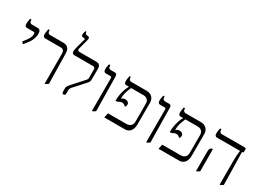

<svg xmlns="http://www.w3.org/2000/svg" viewBox="-13 -1717 3528 2568"><g transform="rotate(30 1751.5 -433.0)"><path d="M143 -304 116 -331 155 -382Q182 -417 192 -442.5Q202 -468 202 -495Q202 -507 198.5 -513.5Q195 -520 182 -520H81Q63 -520 54 -531.5Q45 -543 45 -569Q45 -577 46 -587.5Q47 -598 50 -612.5Q53 -627 56 -647H77V-636Q77 -613 87 -602.5Q97 -592 116 -592H201Q228 -592 240.5 -576Q253 -560 253 -527Q253 -501 246 -474.5Q239 -448 227.5 -423Q216 -398 201 -378Z M658 7V-459Q658 -487 644.5 -503.5Q631 -520 598 -520H362Q344 -520 335 -531Q326 -542 326 -569Q326 -582 329 -599.5Q332 -617 337 -647H358V-636Q358 -614 369 -603Q380 -592 396 -592H599Q629 -592 651.5 -581.5Q674 -571 686.5 -547Q699 -523 700 -482L709 -19Q701 -12 691 -5.5Q681 1 668 7Z M949 7Q936 7 930 -0.5Q924 -8 924 -26V-72Q924 -90 932 -105.5Q940 -121 957 -140L1116 -317Q1126 -328 1129.5 -335Q1133 -342 1133 -352V-486Q1133 -503 1124.5 -511.5Q1116 -520 1100 -520H812Q795 -520 784.5 -530.5Q774 -541 774 -563Q774 -573 778 -593.5Q782 -614 789 -639.5Q796 -665 803 -690.5Q810 -716 816 -736Q822 -756 824 -766Q826 -774 824 -778Q822 -782 815 -783L789 -786Q775 -788 771 -796.5Q767 -805 767 -817Q767 -830 772 -848Q777 -866 779 -873H796V-866Q796 -854 801.5 -846Q807 -838 818 -836L845 -833Q860 -831 865 -818.5Q870 -806 861 -776L822 -629Q817 -610 825 -601Q833 -592 851 -592H1112Q1140 -592 1153.5 -580.5Q1167 -569 1171.5 -552.5Q1176 -536 1176 -519L1175 -351Q1175 -336 1169 -322Q1163 -308 1148 -291L992 -119Q983 -107 979 -97.5Q975 -88 975 -73V-26Q975 -9 969 -1Q963 7 949 7Z M1388 7V-494Q1388 -508 1384 -514Q1380 -520 1368 -520H1299Q1281 -520 1272 -531Q1263 -542 1263 -567Q1263 -579 1264.5 -591Q1266 -603 1268.5 -617Q1271 -631 1274 -647H1295V-636Q1295 -615 1305 -603.5Q1315 -592 1334 -592H1396Q1415 -592 1422.5 -582.5Q1430 -573 1431 -551L1439 -20Q1431 -12 1422 -5.5Q1413 1 1398 7Z M1574 0 1590 -72H1865Q1914 -72 1939 -94.5Q1964 -117 1964 -163V-436Q1964 -467 1952 -485Q1940 -503 1922 -511.5Q1904 -520 1885 -520H1615Q1597 -520 1588.5 -531Q1580 -542 1580 -569Q1580 -582 1582.5 -599.5Q1585 -617 1591 -647H1611V-637Q1611 -614 1622 -603Q1633 -592 1649 -592H1885Q1941 -592 1973.5 -560Q2006 -528 2006 -477V-147Q2006 -94 1990.5 -62Q1975 -30 1950 -15Q1925 0 1897 0ZM1741 -261Q1727 -277 1714.5 -284Q1702 -291 1683 -291Q1665 -291 1651 -285.5Q1637 -280 1618 -268H1593V-278Q1593 -318 1600.5 -362.5Q1608 -407 1622 -448Q1636 -489 1654 -518V-533H1692V-527Q1686 -512 1673.5 -482.5Q1661 -453 1651 -415.5Q1641 -378 1641 -336V-330Q1653 -338 1666.5 -344.5Q1680 -351 1699 -351Q1714 -351 1727.5 -345.5Q1741 -340 1749.5 -329.5Q1758 -319 1758 -303Q1758 -289 1752 -279Q1746 -269 1741 -261Z M2226 7V-494Q2226 -508 2222 -514Q2218 -520 2206 -520H2137Q2119 -520 2110 -531Q2101 -542 2101 -567Q2101 -579 2102.5 -591Q2104 -603 2106.5 -617Q2109 -631 2112 -647H2133V-636Q2133 -615 2143 -603.5Q2153 -592 2172 -592H2234Q2253 -592 2260.5 -582.5Q2268 -573 2269 -551L2277 -20Q2269 -12 2260 -5.5Q2251 1 2236 7Z M2412 0 2428 -72H2703Q2752 -72 2777 -94.5Q2802 -117 2802 -163V-436Q2802 -467 2790 -485Q2778 -503 2760 -511.5Q2742 -520 2723 -520H2453Q2435 -520 2426.5 -531Q2418 -542 2418 -569Q2418 -582 2420.5 -599.5Q2423 -617 2429 -647H2449V-637Q2449 -614 2460 -603Q2471 -592 2487 -592H2723Q2779 -592 2811.5 -560Q2844 -528 2844 -477V-147Q2844 -94 2828.5 -62Q2813 -30 2788 -15Q2763 0 2735 0ZM2579 -261Q2565 -277 2552.5 -284Q2540 -291 2521 -291Q2503 -291 2489 -285.5Q2475 -280 2456 -268H2431V-278Q2431 -318 2438.5 -362.5Q2446 -407 2460 -448Q2474 -489 2492 -518V-533H2530V-527Q2524 -512 2511.5 -482.5Q2499 -453 2489 -415.5Q2479 -378 2479 -336V-330Q2491 -338 2504.5 -344.5Q2518 -351 2537 -351Q2552 -351 2565.5 -345.5Q2579 -340 2587.5 -329.5Q2596 -319 2596 -303Q2596 -289 2590 -279Q2584 -269 2579 -261Z M3360 7V-365Q3360 -404 3362 -433Q3364 -462 3366.5 -483Q3369 -504 3371 -518V-520H3015Q2997 -520 2988 -531Q2979 -542 2979 -567Q2979 -577 2980 -588Q2981 -599 2984 -613.5Q2987 -628 2990 -647H3011V-632Q3011 -611 3021.5 -601.5Q3032 -592 3050 -592H3402Q3413 -592 3418 -587.5Q3423 -583 3423 -570V-526L3401 -520L3411 -19Q3403 -12 3393 -5.5Q3383 1 3370 7ZM2996 7V-286Q2996 -317 3001.5 -332.5Q3007 -348 3019 -353L3040 -361L3045 -355L3046 -19Q3038 -12 3028.5 -5.5Q3019 1 3007 7Z"/></g></svg>

Font: Noto Serif Hebrew Light
Style: Regular
Weight: 300
Version: Version 2.003